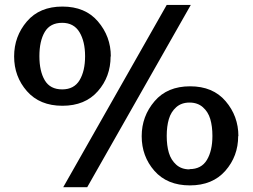

<svg xmlns="http://www.w3.org/2000/svg" viewBox="-20 -756 1040 790"><path d="M960.9 -195.8H960Q960 -113.3 907.2 -53.2Q854.5 6.8 761.2 6.8Q668 6.8 615.2 -53.2Q563 -112.8 563 -195.8Q563 -277.8 616.2 -339.8Q668.5 -400.9 762.2 -400.9Q856 -400.9 908.2 -339.8Q960.9 -278.3 960.9 -195.8ZM765.1 -735.8 338.9 14.2H240.2L666 -735.8ZM436 -523.9H435.1Q435.1 -440.4 382.8 -380.9Q330.1 -320.8 236.8 -320.8Q143.6 -320.8 90.8 -380.9Q38.1 -440.9 38.1 -523.9Q38.1 -606.4 90.8 -668Q143.1 -729 236.8 -729Q330.6 -729 382.8 -668Q436 -606 436 -523.9ZM759.8 -59.1V-60.1Q808.6 -60.1 831.3 -97.9Q854 -135.7 854 -196.8Q854 -236.3 845.2 -266.1Q836.4 -295.9 814.7 -314.9Q793 -334 759.8 -334Q726.6 -334 705.1 -314.9Q683.6 -295.9 674.8 -266.1Q666 -236.3 666 -196.8Q666 -157.2 674.8 -127.4Q683.6 -97.7 705.1 -78.4Q726.6 -59.1 759.8 -59.1ZM235.8 -388.2Q284.7 -388.2 307.4 -426Q330.1 -463.9 330.1 -524.9Q330.1 -585.4 306.9 -623.8Q283.7 -662.1 235.8 -662.1Q186.5 -662.1 164.3 -624.8Q142.1 -587.4 142.1 -524.9Q142.1 -462.9 164.3 -425.5Q186.5 -388.2 235.8 -388.2Z"/></svg>

Font: Perun
Style: Bold
Weight: 700
Foundry: Copyright (c) Stefan Peev, Context Ltd, 2016
Version: Version 1.0000